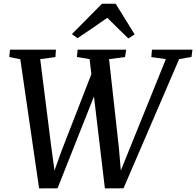

<svg xmlns="http://www.w3.org/2000/svg" viewBox="-20 -1011 1058 1036"><path d="M191 5.5 89.5 -691.5 30 -703.5 34 -743H282L279 -703L197 -692L257 -215.5L274 -91L312 -196.5L473 -611L463.5 -692L395 -703.5L399 -743H661L654.5 -703L568.5 -692L621.5 -213.5L632 -91L677 -202.5L875 -692L796.5 -703L800 -743H1018.5L1013 -703.5L946.5 -692L646.5 5L546 5.5L487 -490.5L290.5 5ZM368 -827 530.5 -991H604L706.5 -825.5L672.5 -803.5Q644 -831 615.5 -859Q587 -887 559 -915Q520 -887.5 479.8 -860Q439.5 -832.5 398.5 -805Z"/></svg>

Font: Merriweather Text Regular
Style: Italic
Weight: 400
Italic angle: -7.8°
Designer: Eben Sorkin
Foundry: Eben Sorkin
Version: Version 2.100; ttfautohint (v1.7.19-72a1) -l 8 -r 50 -G 200 